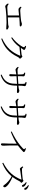

<svg xmlns="http://www.w3.org/2000/svg" viewBox="2536 -3438 927 6040"><g transform="rotate(90 3000.0 -417.5)"><path d="M526.9 -559.1 525.9 -200.2Q698.2 -208.5 739.7 -210Q771 -211.4 789.6 -220.2Q805.7 -227.1 814.5 -227.1Q847.7 -227.1 888.7 -203.1Q909.7 -189.9 909.7 -171.9Q909.7 -148.9 883.8 -148.9Q874.5 -148.9 868.7 -149.9Q770 -159.2 693.8 -159.2Q481.9 -159.2 259.8 -133.3Q227.1 -129.4 212.9 -123Q197.8 -117.2 184.1 -117.2Q160.2 -117.2 131.8 -144.5Q106.4 -169.4 87.9 -207L108.9 -226.1Q138.7 -199.2 165 -190.9Q189 -183.1 230 -183.1Q289.1 -183.1 466.8 -198.2L465.8 -551.8Q397 -545.9 316.9 -538.1Q295.9 -535.2 283.7 -535.2Q250 -535.2 229.5 -553.2Q212.4 -568.4 188 -610.8L210.9 -628.9Q237.8 -604 260.7 -596.2Q280.8 -589.4 315.9 -589.4Q368.7 -589.4 485.8 -601.1L572.8 -609.9Q654.3 -618.2 686 -630.9Q713.4 -642.1 734.9 -642.1Q761.7 -642.1 785.6 -630.4Q811 -617.7 811 -598.1Q811 -583 799.8 -577.6Q791 -574.2 771 -574.2Q717.8 -574.2 662.1 -569.8Q607.4 -565.9 526.9 -559.1Z M1484.9 -608.9Q1572.8 -616.2 1689 -631.3Q1717.3 -635.3 1732.9 -647Q1745.1 -657.2 1755.9 -657.2Q1765.6 -657.2 1793.5 -629.4Q1824.7 -598.1 1824.7 -583Q1824.7 -571.8 1809.6 -562Q1790 -550.3 1770.5 -511.2Q1666 -298.8 1527.3 -176.8Q1395.5 -60.5 1199.7 6.8L1187 -19Q1403.8 -119.6 1531.2 -257.3Q1651.9 -387.7 1735.8 -591.8L1456.1 -565.9Q1394 -480.5 1330.6 -422.4Q1261.2 -358.4 1169.9 -306.2L1152.8 -331.1Q1314.9 -452.1 1421.9 -613.8Q1465.8 -680.7 1465.8 -707Q1465.8 -729.5 1420.9 -747.1L1429.7 -773.9Q1486.3 -766.1 1520.5 -747.1Q1549.8 -730.5 1549.8 -712.9Q1549.8 -702.6 1541 -688Q1510.7 -646 1484.9 -608.9Z M2618.2 -530.3V-673.3Q2618.2 -718.3 2612.3 -730Q2604 -748 2557.1 -761.2L2564 -788.1Q2620.6 -788.1 2658.2 -770.5Q2689.9 -755.4 2689.9 -735.4Q2689.9 -726.1 2686 -712.4Q2675.3 -665 2674.3 -533.2Q2772 -541.5 2799.3 -554.2Q2815.4 -562 2831.1 -562Q2850.1 -562 2883.3 -545.9Q2906.2 -535.6 2906.2 -516.1Q2906.2 -486.3 2866.2 -486.3Q2845.2 -486.3 2814 -488.3Q2758.3 -491.7 2674.3 -490.2Q2674.3 -317.4 2640.1 -229Q2570.8 -47.4 2336.9 25.9L2324.2 -1Q2445.3 -53.7 2508.3 -117.7Q2561.5 -171.9 2587.9 -249Q2615.7 -327.6 2617.2 -488.3Q2530.3 -484.9 2377 -473.1V-404.3Q2377 -372.1 2378.9 -330.1Q2379.9 -315.9 2379.9 -301.3Q2379.9 -244.1 2341.8 -244.1Q2328.1 -244.1 2319.3 -254.9Q2312 -264.2 2312 -278.3Q2312 -293 2314 -311Q2320.8 -406.7 2320.8 -466.3Q2257.8 -460 2221.2 -449.2Q2191.9 -441.4 2175.8 -441.4Q2152.3 -441.4 2124 -466.8Q2099.1 -488.8 2081.1 -521L2100.1 -540Q2141.6 -504.4 2187 -504.4Q2212.9 -504.4 2321.8 -511.2Q2321.8 -578.1 2320.8 -625Q2319.3 -665 2314.9 -682.1Q2309.6 -704.6 2262.2 -720.2L2269 -747.1Q2381.8 -743.2 2381.8 -694.3Q2381.8 -686 2379.9 -676.3Q2376 -656.2 2376 -611.3V-514.2Q2501 -522.9 2618.2 -530.3Z M3618.2 -530.3V-673.3Q3618.2 -718.3 3612.3 -730Q3604 -748 3557.1 -761.2L3564 -788.1Q3620.6 -788.1 3658.2 -770.5Q3689.9 -755.4 3689.9 -735.4Q3689.9 -726.1 3686 -712.4Q3675.3 -665 3674.3 -533.2Q3772 -541.5 3799.3 -554.2Q3815.4 -562 3831.1 -562Q3850.1 -562 3883.3 -545.9Q3906.2 -535.6 3906.2 -516.1Q3906.2 -486.3 3866.2 -486.3Q3845.2 -486.3 3814 -488.3Q3758.3 -491.7 3674.3 -490.2Q3674.3 -317.4 3640.1 -229Q3570.8 -47.4 3336.9 25.9L3324.2 -1Q3445.3 -53.7 3508.3 -117.7Q3561.5 -171.9 3587.9 -249Q3615.7 -327.6 3617.2 -488.3Q3530.3 -484.9 3377 -473.1V-404.3Q3377 -372.1 3378.9 -330.1Q3379.9 -315.9 3379.9 -301.3Q3379.9 -244.1 3341.8 -244.1Q3328.1 -244.1 3319.3 -254.9Q3312 -264.2 3312 -278.3Q3312 -293 3314 -311Q3320.8 -406.7 3320.8 -466.3Q3257.8 -460 3221.2 -449.2Q3191.9 -441.4 3175.8 -441.4Q3152.3 -441.4 3124 -466.8Q3099.1 -488.8 3081.1 -521L3100.1 -540Q3141.6 -504.4 3187 -504.4Q3212.9 -504.4 3321.8 -511.2Q3321.8 -578.1 3320.8 -625Q3319.3 -665 3314.9 -682.1Q3309.6 -704.6 3262.2 -720.2L3269 -747.1Q3381.8 -743.2 3381.8 -694.3Q3381.8 -686 3379.9 -676.3Q3376 -656.2 3376 -611.3V-514.2Q3501 -522.9 3618.2 -530.3Z M4555.2 -514.2V-403.8Q4555.2 -176.3 4562 -85.9Q4563 -76.2 4563 -61Q4563 -15.6 4548.8 2Q4535.6 17.1 4518.1 17.1Q4505.9 17.1 4496.6 5.9Q4489.3 -3.4 4489.3 -15.1Q4489.3 -56.2 4490.2 -68.8Q4499 -204.6 4499 -477.1Q4330.6 -370.1 4127.9 -293.9L4115.2 -320.8Q4369.1 -438.5 4561.5 -596.2Q4672.4 -686 4672.4 -710.9Q4672.4 -726.6 4639.2 -748L4650.4 -770Q4763.2 -740.7 4763.2 -703.1Q4763.2 -692.4 4752.9 -684.1Q4740.2 -672.9 4720.2 -652.8Q4669.9 -602.5 4555.2 -514.2Z M5547.4 -346.2Q5738.8 -265.6 5825.2 -178.2Q5870.1 -134.8 5870.1 -104Q5870.1 -56.2 5834 -56.2Q5819.3 -56.2 5803.2 -81.1Q5707.5 -221.7 5528.3 -319.8Q5438 -214.4 5334.5 -142.6Q5237.3 -75.7 5110.4 -25.9L5099.1 -54.2Q5312 -166 5440.4 -309.1Q5559.6 -442.4 5632.3 -629.9Q5445.8 -605.5 5353 -591.3Q5328.1 -586.9 5319.3 -583Q5305.7 -578.1 5291 -578.1Q5274.9 -578.1 5249.5 -609.9Q5227.1 -637.7 5214.4 -669.9L5238.3 -684.1Q5260.3 -659.2 5273.4 -652.3Q5289.1 -644 5314 -644Q5422.4 -644 5604 -667Q5627.4 -669.9 5645 -682.1Q5660.2 -690.9 5666 -690.9Q5675.8 -690.9 5703.1 -664.1Q5730 -636.7 5730 -624Q5730 -612.8 5716.8 -606.9Q5696.3 -597.7 5681.2 -566.9Q5619.6 -441.9 5547.4 -346.2ZM5723.1 -792Q5788.1 -769.5 5824.2 -735.8Q5856 -706.5 5856 -678.2Q5856 -643.1 5826.2 -643.1Q5805.2 -643.1 5793 -673.8Q5769.5 -730 5708 -772ZM5814.9 -860.8Q5878.9 -841.8 5918 -806.6Q5951.2 -776.9 5951.2 -749Q5951.2 -713.9 5922.4 -713.9Q5902.8 -713.9 5888.2 -747.1Q5865.7 -796.4 5800.3 -840.8Z"/></g></svg>

Font: I.Ming
Style: Regular
Weight: 400
Designer: Ichiten Fonts Project
Version: Version 6.11; Dec 27, 2019